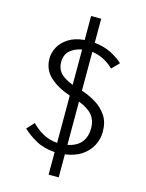

<svg xmlns="http://www.w3.org/2000/svg" viewBox="-146 -955 908 1195"><g transform="rotate(15 307.5 -357.0)"><path d="M353.3 -867.7V-712.8Q414.4 -706.2 461.3 -682.6Q508.2 -659 537.9 -630.3L492.8 -584.1Q432.3 -643.1 353.3 -654.4V-404.1Q400 -389.2 443.8 -363.1Q487.7 -336.9 516.4 -295.1Q545.1 -253.3 545.1 -190.3Q545.1 -144.1 523.8 -102.3Q502.6 -60.5 460 -31.5Q417.4 -2.6 353.3 6.2V154.4H288.2V9.2Q216.4 4.6 164.4 -24.9Q112.3 -54.4 79 -87.2L122.6 -133.8Q153.8 -100.5 195.1 -77.4Q236.4 -54.4 288.2 -50.3V-354.9Q204.6 -383.1 155.4 -429.2Q106.2 -475.4 106.2 -546.2Q106.2 -583.1 125.4 -619.2Q144.6 -655.4 185.1 -681.5Q225.6 -707.7 288.2 -713.3V-867.7ZM288.2 -651.8Q243.1 -644.1 212.6 -617.7Q182.1 -591.3 182.1 -542.1Q182.1 -503.6 204.6 -475.9Q227.2 -448.2 288.2 -424.1ZM353.3 -333.8V-54.9Q469.2 -77.9 469.2 -194.4Q469.2 -241.5 443.6 -274.9Q417.9 -308.2 353.3 -333.8Z"/></g></svg>

Font: Fira Code Light
Style: Regular
Weight: 300
Monospace: yes
Designer: Carrois Corporate, Edenspiekermann AG, Nikita Prokopov
Foundry: Carrois Corporate, Edenspiekermann AG, Nikita Prokopov
Version: Version 6.000; ttfautohint (v1.8.2) -l 8 -r 50 -G 200 -x 14 